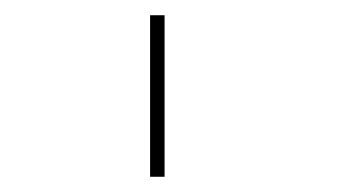

<svg xmlns="http://www.w3.org/2000/svg" viewBox="-20 -720 462 252"><path d="M177 -700H196V-488H177Z"/></svg>

Font: Elsie Black
Style: Regular
Weight: 900
Designer: Alejandro Inler
Foundry: Alejandro Inler
Version: 1.002